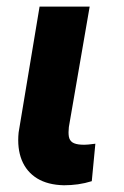

<svg xmlns="http://www.w3.org/2000/svg" viewBox="-20 -548 369 573"><path d="M98.1 -528.3H247.6L185.5 -168.9Q183.6 -151.9 185.5 -140.4Q187.5 -128.9 196.3 -123Q205.1 -117.2 223.1 -116.2Q233.4 -115.7 243.9 -116.7Q254.4 -117.7 264.6 -119.1L253.9 -7.3Q233.9 -1 212.9 2Q191.9 4.9 170.9 4.9Q122.6 3.9 90.8 -15.6Q59.1 -35.2 44.9 -70.3Q30.8 -105.5 35.6 -152.8Z"/></svg>

Font: Roboto ExtraBold
Style: Italic
Weight: 800
Designer: Christian Robertson
Foundry: Google
Version: Version 3.009; 2024